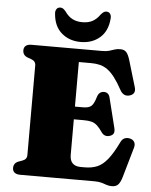

<svg xmlns="http://www.w3.org/2000/svg" viewBox="-61 -962 812 1030"><g transform="rotate(5 345.0 -447.0)"><path d="M259.5 -390H389.5Q421 -390 434.5 -402.5Q448 -415 458.5 -451Q463.5 -467.5 472.8 -474.8Q482 -482 494.5 -482Q520.5 -482 527 -453L566.5 -294.5Q571 -276.5 566.5 -266Q562 -255.5 547.5 -250.5Q534 -245.5 522 -249Q510 -252.5 501.5 -264.5Q485.5 -288 472 -300.2Q458.5 -312.5 442 -317Q425.5 -321.5 399.5 -321.5H259.5ZM44 -667Q44 -682.5 54.2 -691.2Q64.5 -700 86 -700H465.5Q488.5 -700 503.2 -704.5Q518 -709 531 -713.5Q544 -718 561.5 -718Q583.5 -718 594.5 -705.5Q605.5 -693 614 -665L656.5 -522.5Q662 -505 656.8 -493.2Q651.5 -481.5 636 -476Q618.5 -470 604.8 -476.2Q591 -482.5 582 -499Q560 -539.5 540.5 -565Q521 -590.5 501.5 -604.8Q482 -619 460.5 -624.5Q439 -630 412.5 -630H346V-130Q346 -100 361 -85Q376 -70 404 -70H427.5Q464.5 -70 493.5 -82Q522.5 -94 549 -126.8Q575.5 -159.5 605.5 -221.5Q613 -237.5 625.5 -243Q638 -248.5 653.5 -245.5Q670.5 -242 678.2 -229.8Q686 -217.5 681 -198.5L634 -35Q626 -8 614.5 5Q603 18 579.5 18Q564 18 551.5 13.5Q539 9 523.8 4.5Q508.5 0 486 0H86Q64.5 0 54.2 -9Q44 -18 44 -33Q44 -59.5 69.5 -69.5L89 -76.5Q102 -81 108.2 -88.8Q114.5 -96.5 114.5 -109V-591Q114.5 -603.5 108.2 -611.2Q102 -619 89 -623.5L69.5 -630.5Q44 -640.5 44 -667ZM346 -844.5Q378.5 -844.5 400.8 -856.8Q423 -869 440 -893.5Q447.5 -902.5 454.5 -907.5Q461.5 -912.5 469.5 -912.5Q483.5 -912.5 490.5 -902.2Q497.5 -892 495.5 -875.5Q490 -809 448.8 -773.5Q407.5 -738 346 -738Q285 -738 243.5 -773.5Q202 -809 196.5 -875.5Q194.5 -892 201.5 -902.2Q208.5 -912.5 222.5 -912.5Q231 -912.5 237.8 -907.5Q244.5 -902.5 252 -893.5Q270 -867.5 292.8 -856Q315.5 -844.5 346 -844.5Z"/></g></svg>

Font: Fraunces Black
Style: Regular
Weight: 900
Version: Version 1.000;[b76b70a41]